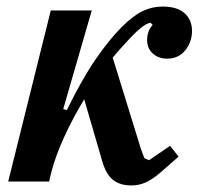

<svg xmlns="http://www.w3.org/2000/svg" viewBox="-20 -554 609 586"><path d="M135 -522H260L173 -221L184 -218Q231 -314 272.5 -374Q314 -434 351 -471Q386 -506 415 -520Q444 -534 476 -534Q521 -534 543.5 -513.5Q566 -493 566 -460Q566 -426 545.5 -400.5Q525 -375 490 -375Q464 -375 446.5 -390.5Q429 -406 429 -432Q429 -459 446 -478L440 -484H439Q432 -484 419 -475.5Q406 -467 382 -443Q368 -428 353 -411.5Q338 -395 324 -378L401 -129Q404 -118 410 -100Q416 -82 421 -71L435 -65L499 -109L525 -76L468 -26Q443 -5 423 3.5Q403 12 381 12Q347 12 325.5 -4.5Q304 -21 292 -62L237 -251Q202 -193 175.5 -135Q149 -77 136 -26L130 0H5Z"/></svg>

Font: IBM Plex Serif SmBld
Style: Italic
Weight: 600
Italic angle: -14°
Designer: Mike Abbink, Paul van der Laan, Pieter van Rosmalen
Foundry: Bold Monday
Version: Version 3.001